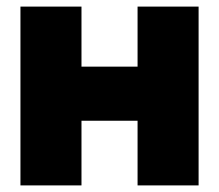

<svg xmlns="http://www.w3.org/2000/svg" viewBox="-20 -562 664 582"><path d="M42 -542H227V-360H397V-542H582V0H397V-196H227V0H42Z"/></svg>

Font: Chess Sans ExtraBold
Style: Regular
Weight: 800
Designer: Wolf Bōese
Foundry: Wolf Bōese
Version: Version 7.223